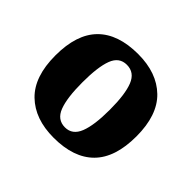

<svg xmlns="http://www.w3.org/2000/svg" viewBox="-125 -659 826 826"><g transform="rotate(45 288.0 -246.0)"><path d="M286 10Q172 10 106.5 -53.5Q41 -117 41 -246Q41 -375 104 -438.5Q167 -502 289 -502Q403 -502 468.5 -438.5Q534 -375 534 -246Q534 -117 471 -53.5Q408 10 286 10ZM289 -56Q334 -56 353 -104Q372 -152 372 -246Q372 -340 353 -387.5Q334 -435 287 -435Q241 -435 223 -387.5Q205 -340 205 -246Q205 -152 223.5 -104Q242 -56 289 -56Z"/></g></svg>

Font: Noto Serif Armenian SemiCondensed ExtraBold
Style: Regular
Weight: 800
Width: 4
Designer: Monotype Design Team
Foundry: Monotype Imaging Inc.
Version: Version 2.008; ttfautohint (v1.8.4.7-5d5b)